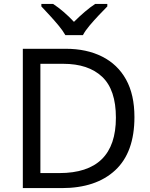

<svg xmlns="http://www.w3.org/2000/svg" viewBox="-20 -964 770 984"><path d="M669 -364Q669 -183 570.5 -91.5Q472 0 296 0H97V-714H317Q424 -714 503.5 -674Q583 -634 626 -556.5Q669 -479 669 -364ZM574 -361Q574 -504 503.5 -570.5Q433 -637 304 -637H187V-77H284Q574 -77 574 -361ZM315 -784Q302 -807 280 -833.5Q258 -860 234 -886Q210 -912 192 -931V-944H252Q278 -927 306 -903Q334 -879 359 -852Q386 -879 414 -903Q442 -927 468 -944H530V-931Q511 -912 486.5 -886Q462 -860 439.5 -833.5Q417 -807 405 -784Z"/></svg>

Font: Noto IKEA Arabic
Style: Regular
Weight: 400
Designer: Monotype Design Team
Foundry: Monotype Imaging Inc.
Version: Version 1.200